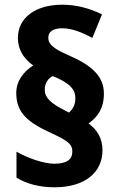

<svg xmlns="http://www.w3.org/2000/svg" viewBox="-20 -785 507 815"><path d="M49 -390C49 -304 101 -264 200 -219C273 -185 287 -171 287 -141C287 -110 266 -90 211 -90C167 -90 99 -113 50 -141V-31C94 -4 148 10 212 10C340 10 415 -53 415 -147C415 -196 394 -233 356 -261C395 -289 421 -325 421 -388C421 -460 371 -507 272 -550C210 -577 185 -596 185 -624C185 -651 205 -665 245 -665C285 -665 330 -647 372 -624L413 -724C362 -749 306 -765 244 -765C130 -765 56 -709 56 -624C56 -576 79 -537 121 -507C81 -482 49 -442 49 -390ZM170 -404C170 -433 185 -453 204 -462C278 -432 300 -405 300 -367C300 -339 287 -320 273 -307L256 -316C196 -346 170 -370 170 -404Z"/></svg>

Font: Noto Sans Myanmar SemiCondensed ExtraBold
Style: Regular
Weight: 800
Width: 4
Designer: Monotype Design Team
Foundry: Monotype Imaging Inc.
Version: Version 2.107